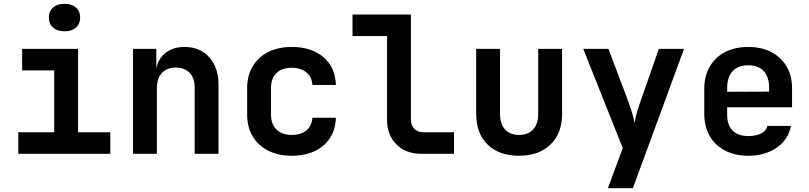

<svg xmlns="http://www.w3.org/2000/svg" viewBox="-20 -806 4240 1006"><path d="M76 0V-113H264V-437H96V-550H389V-113H558V0ZM318 -642Q280 -642 258 -661.5Q236 -681 236 -714Q236 -747 258 -766.5Q280 -786 318 -786Q356 -786 378 -766.5Q400 -747 400 -714Q400 -681 378 -661.5Q356 -642 318 -642Z M677 0V-550H799V-447Q809 -499 848 -529.5Q887 -560 947 -560Q1028 -560 1076.5 -506Q1125 -452 1125 -361V0H1000V-346Q1000 -397 973.5 -424.5Q947 -452 902 -452Q855 -452 828.5 -424Q802 -396 802 -344V0Z M1509 10Q1438 10 1385.5 -16.5Q1333 -43 1304 -91.5Q1275 -140 1275 -206V-344Q1275 -410 1304 -458.5Q1333 -507 1385.5 -533.5Q1438 -560 1509 -560Q1612 -560 1674.5 -506.5Q1737 -453 1740 -361H1617Q1614 -404 1584.5 -427.5Q1555 -451 1509 -451Q1458 -451 1429 -423.5Q1400 -396 1400 -345V-206Q1400 -155 1429 -127Q1458 -99 1509 -99Q1556 -99 1585 -122.5Q1614 -146 1617 -189H1740Q1737 -97 1674.5 -43.5Q1612 10 1509 10Z M2189 0Q2107 0 2057.5 -49Q2008 -98 2008 -178V-617H1827V-730H2133V-181Q2133 -150 2150.5 -131.5Q2168 -113 2198 -113H2359V0Z M2700 10Q2595 10 2535 -48.5Q2475 -107 2475 -208V-550H2600V-209Q2600 -157 2626 -128Q2652 -99 2700 -99Q2747 -99 2773.5 -128Q2800 -157 2800 -209V-550H2925V-208Q2925 -107 2864 -48.5Q2803 10 2700 10Z M3165 180 3243 -30 3036 -550H3168L3274 -269Q3283 -244 3292 -214.5Q3301 -185 3305 -160Q3308 -185 3316.5 -214.5Q3325 -244 3334 -269L3432 -550H3564L3296 180Z M3901 10Q3831 10 3779 -17Q3727 -44 3698.5 -93.5Q3670 -143 3670 -210V-340Q3670 -407 3698.5 -456.5Q3727 -506 3779 -533Q3831 -560 3901 -560Q3970 -560 4021.5 -533Q4073 -506 4101.5 -457.5Q4130 -409 4130 -344V-244H3790V-206Q3790 -150 3819 -121.5Q3848 -93 3901 -93Q3940 -93 3967.5 -106.5Q3995 -120 4000 -146H4124Q4111 -75 4050 -32.5Q3989 10 3901 10ZM3790 -344V-325L4010 -326V-345Q4010 -402 3982 -433Q3954 -464 3901 -464Q3846 -464 3818 -432.5Q3790 -401 3790 -344Z"/></svg>

Font: JetBrains Mono NL
Style: Bold
Weight: 700
Monospace: yes
Designer: Philipp Nurullin, Konstantin Bulenkov
Foundry: JetBrains
Version: Version 2.305; ttfautohint (v1.8.4.7-5d5b)